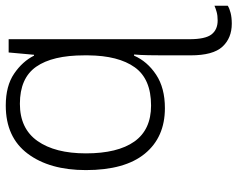

<svg xmlns="http://www.w3.org/2000/svg" viewBox="-99 -483 824 666"><g transform="rotate(-90 313.0 -150.0)"><path d="M280 -542Q348 -542 390.5 -513Q433 -484 453 -444H456L464 -532H510V95Q510 150 526.5 171.5Q543 193 575 193Q592 193 604.5 189.5Q617 186 626 182V228Q617 234 601 238Q585 242 564 242Q514 242 484 209.5Q454 177 454 99V4Q454 -17 454.5 -46.5Q455 -76 457 -97H453Q433 -51 387 -20.5Q341 10 271 10Q170 10 113 -59.5Q56 -129 56 -264Q56 -390 113 -466Q170 -542 280 -542ZM286 -493Q200 -493 157 -432Q114 -371 114 -264Q114 -154 155 -96Q196 -38 280 -38Q372 -38 412.5 -94.5Q453 -151 454 -256V-270Q454 -380 414.5 -436.5Q375 -493 286 -493Z"/></g></svg>

Font: BC Sans Light
Style: Regular
Weight: 300
Designer: Monotype Design Team
Foundry: Monotype Imaging Inc.
Version: Version 2.000;GOOG;noto-source:20170915:90ef993387c0